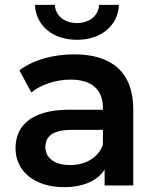

<svg xmlns="http://www.w3.org/2000/svg" viewBox="-20 -764 647 791"><path d="M297 -600C393 -600 466 -655 470 -744H388C386 -698 347 -669 297 -669C247 -669 208 -698 206 -744H124C128 -655 201 -600 297 -600ZM286 -540C200 -540 117 -518 60 -474L109 -383C149 -416 211 -436 271 -436C360 -436 404 -393 404 -320V-312H266C104 -312 44 -242 44 -153C44 -60 121 7 243 7C323 7 381 -19 411 -65V0H529V-313C529 -467 440 -540 286 -540ZM269 -84C205 -84 167 -113 167 -158C167 -197 190 -229 275 -229H404V-167C383 -112 330 -84 269 -84Z"/></svg>

Font: Talent
Style: Bold
Weight: 600
Designer: Mike Powis
Version: Version 1.001;hotconv 1.0.109;makeotfexe 2.5.65596